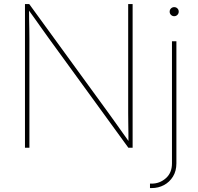

<svg xmlns="http://www.w3.org/2000/svg" viewBox="-20 -748 1002 972"><path d="M106.4 0V-727.5H127.9L529.8 -175.3Q548.3 -149.9 566.2 -124.5Q584 -99.1 602.1 -74Q620.1 -48.8 638.2 -23.4H630.4Q630.4 -48.8 630.1 -74Q629.9 -99.1 629.4 -124.5Q628.9 -149.9 628.9 -175.3V-727.5H651.4V0H629.9L229 -551.3Q210.4 -576.7 192.6 -602.1Q174.8 -627.4 156.7 -652.8Q138.7 -678.2 120.1 -703.6H127Q127 -678.2 127.4 -652.8Q127.9 -627.4 128.4 -602.1Q128.9 -576.7 128.9 -551.3V0ZM850.6 -539.1H873V79.1Q873 117.7 855.7 145.8Q838.4 173.8 810.1 189Q781.7 204.1 748 204.1H739.3V181.6H748Q788.6 181.6 819.6 154.3Q850.6 127 850.6 79.1ZM861.8 -666Q852.5 -666 845.7 -672.6Q838.9 -679.2 838.9 -689Q838.9 -698.7 845.7 -705.3Q852.5 -711.9 861.8 -711.9Q871.6 -711.9 878.2 -705.3Q884.8 -698.7 884.8 -689Q884.8 -679.7 878.2 -672.9Q871.6 -666 861.8 -666Z"/></svg>

Font: Inter 18pt Thin
Style: Regular
Weight: 250
Designer: Rasmus Andersson
Foundry: rsms
Version: Version 4.001;git-66647c0bb